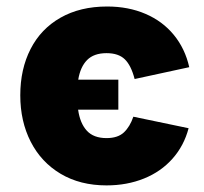

<svg xmlns="http://www.w3.org/2000/svg" viewBox="-20 -557 625 587"><path d="M341.8 -221.7H218.8Q224.6 -180.2 245.4 -157.5Q266.1 -134.8 305.7 -134.8Q340.3 -134.8 358.9 -152.3Q377.4 -169.9 387.7 -200.2L556.6 -165Q542.5 -111.3 507.3 -71.8Q472.2 -32.2 420.2 -11.2Q368.2 9.8 305.7 9.8Q225.1 9.8 165.5 -25.6Q106 -61 74 -123.5Q42 -186 42 -265.6Q42 -345.7 73.5 -407.2Q105 -468.8 165 -502.9Q225.1 -537.1 307.6 -537.1Q372.6 -537.1 424.8 -514.6Q477.1 -492.2 511.5 -450.2Q545.9 -408.2 558.6 -351.6L391.6 -315.4Q380.9 -356.9 361.6 -375.7Q342.3 -394.5 305.7 -394.5Q267.1 -394.5 246.3 -373.5Q225.6 -352.5 219.2 -313.5H341.8Z"/></svg>

Font: Pretendard JP Black
Style: Regular
Weight: 900
Designer: Base glyphs from Inter by Rasmus Andersson; Hangeul glyphs from Noto Sans CJK(Source Han Sans) by Jang Soo-young and Kan
Foundry: Kil Hyung-jin
Version: Version 1.309